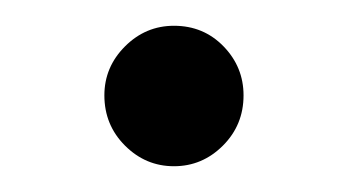

<svg xmlns="http://www.w3.org/2000/svg" viewBox="-20 -405 270 149"><path d="M61 -331Q61 -353 77 -369Q93 -385 115 -385Q138 -385 153.5 -369Q169 -353 169 -331Q169 -308 153 -292Q137 -276 115 -276Q93 -276 77 -292Q61 -308 61 -331Z"/></svg>

Font: Philosopher
Style: Regular
Weight: 400
Designer: Jovanny Lemonad
Foundry: Jovanny Lemonad
Version: Version 2.000